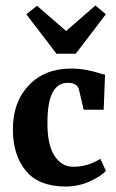

<svg xmlns="http://www.w3.org/2000/svg" viewBox="-20 -672 424 700"><path d="M27 -201Q27 -300 85 -361Q143 -422 239 -422Q267 -422 292 -417.5Q317 -413 336 -407Q355 -401 363 -400L358 -272H285L267 -349Q259 -370 227 -370Q153 -370 153 -227Q152 -146 178 -105Q204 -64 247 -64Q300 -64 346 -93L366 -49Q348 -29 307 -10.5Q266 8 219 8Q122 8 74.5 -49Q27 -106 27 -201ZM186 -476 76 -620 115 -651 221 -559 328 -652 366 -620 256 -476Z"/></svg>

Font: Aikya
Style: Bold
Weight: 700
Designer: Neelakash Kshetrimayum (Latin subset based on Merriweather by Eben Sorkin)
Foundry: Brand New Type
Version: Version 1.00 b005